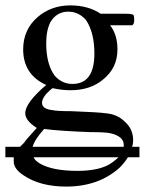

<svg xmlns="http://www.w3.org/2000/svg" viewBox="-20 -481 540 716"><path d="M500 105.5H457Q445.3 125 425.8 144.5Q347.7 214.8 226.6 214.8Q128.9 214.8 66.4 171.9Q31.2 148.4 31.2 121.1Q31.2 113.3 31.2 105.5H0V66.4H54.7Q62.5 58.6 70.3 50.8Q74.2 43 117.2 -3.9Q74.2 -31.2 74.2 -58.6Q74.2 -97.7 152.3 -164.1Q66.4 -203.1 66.4 -296.9Q66.4 -371.1 121.1 -418Q171.9 -460.9 242.2 -460.9Q308.6 -460.9 355.5 -429.7H449.2Q476.6 -429.7 478.5 -423.8Q480.5 -418 480.5 -406.2Q480.5 -390.6 472.7 -386.7Q472.7 -386.7 449.2 -386.7H390.6Q418 -351.6 418 -296.9Q418 -226.6 363.3 -183.6Q316.4 -144.5 242.2 -144.5Q210.9 -144.5 175.8 -152.3Q136.7 -121.1 136.7 -97.7Q136.7 -74.2 175.8 -70.3Q191.4 -66.4 246.1 -66.4Q347.7 -62.5 375 -58.6Q418 -54.7 445.3 -27.3Q476.6 0 476.6 43Q476.6 54.7 472.7 66.4H500ZM332 -281.2Q332 -359.4 300.8 -406.2Q273.4 -437.5 234.4 -437.5Q191.4 -437.5 168 -398.4Q152.3 -367.2 152.3 -320.3Q152.3 -242.2 183.6 -199.2Q210.9 -168 250 -168Q332 -168 332 -281.2ZM441.4 58.6Q441.4 27.3 390.6 15.6Q371.1 11.7 316.4 11.7Q207 7.8 144.5 0Q109.4 39.1 101.6 66.4H441.4Q441.4 62.5 441.4 58.6ZM421.9 105.5H105.5Q109.4 117.2 128.9 128.9Q175.8 156.2 269.5 156.2Q355.5 156.2 398.4 125Q414.1 113.3 421.9 105.5Z"/></svg>

Font: 和音 by 宁静之雨，公众号njzyshare
Style: Regular
Weight: 400
Designer: Steve Matteson
Foundry: Ascender Corporation
Version: Version 6.00;June 8, 2018;FontCreator 11.0.0.2388 32-bit